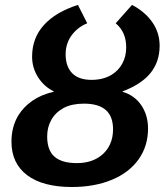

<svg xmlns="http://www.w3.org/2000/svg" viewBox="-20 -747 671 777"><path d="M350.6 -423.8Q397.5 -423.8 431.6 -444.3Q459.5 -461.4 475.1 -490Q490.7 -518.6 490.7 -555.7Q490.7 -617.2 448.2 -652.8L514.2 -727.1Q567.4 -699.2 596.7 -656.7Q626 -614.3 626 -562Q626 -497.6 589.4 -451.9Q552.7 -406.2 476.6 -377.4L476.1 -375.5Q524.4 -361.3 551.8 -321Q579.1 -280.8 579.1 -226.6Q579.1 -156.7 541.5 -103Q503.4 -48.8 432.9 -19.5Q362.3 9.8 271 9.8Q153.3 9.8 89.8 -38.1Q26.4 -85.9 26.4 -173.8Q26.4 -233.4 53.7 -279.3Q75.2 -314.5 111.3 -339.4Q147.5 -364.3 196.8 -375.5L197.3 -377.4Q157.7 -397 133.8 -434.8Q109.9 -472.7 109.9 -517.6Q109.9 -593.3 158 -646Q206.1 -698.7 295.4 -727.1L333 -652.8Q293.5 -636.7 269.5 -603.5Q245.6 -570.3 245.6 -527.3Q245.6 -478 272 -450.9Q298.3 -423.8 350.6 -423.8ZM319.8 -327.6Q271.5 -327.6 238.3 -310.5Q205.6 -293 188.2 -262.9Q170.9 -232.9 170.9 -194.8Q170.9 -138.7 200.7 -112.8Q230.5 -86.9 291 -86.9Q350.6 -86.9 389.6 -117.7Q412.6 -135.7 425 -162.6Q437.5 -189.5 437.5 -223.6Q437.5 -275.9 408.2 -301.8Q378.9 -327.6 319.8 -327.6Z"/></svg>

Font: Arimo
Style: Italic
Weight: 400
Italic angle: -12°
Designer: Steve Matteson
Foundry: Monotype Imaging Inc.
Version: Version 1.33